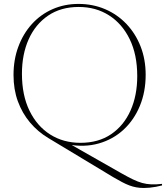

<svg xmlns="http://www.w3.org/2000/svg" viewBox="-20 -735 847 980"><path d="M557.5 169 226.5 -30.5Q173 -62.5 133.2 -109.8Q93.5 -157 71.2 -217.8Q49 -278.5 49 -352Q49 -431 73.8 -497.2Q98.5 -563.5 143 -612.5Q187.5 -661.5 248.2 -688.2Q309 -715 380.5 -715Q454 -715 516.5 -688.2Q579 -661.5 625.5 -612.5Q672 -563.5 697.8 -497.5Q723.5 -431.5 723.5 -353Q723.5 -266.5 694 -194.8Q664.5 -123 610.8 -73.2Q557 -23.5 484.2 -2.8Q411.5 18 325 2L317.5 -11L598 148.5Q631.5 167.5 657.2 180Q683 192.5 705.5 198.8Q728 205 752.2 206Q776.5 207 807 203.5V211.5Q792 215.5 775.8 218.5Q759.5 221.5 743.8 223Q728 224.5 714.5 224.5Q693.5 224.5 675.5 221.2Q657.5 218 639.8 211.2Q622 204.5 602.2 194Q582.5 183.5 557.5 169ZM390.5 -6Q482.5 -6 547.2 -50Q612 -94 646.2 -170.8Q680.5 -247.5 680.5 -346.5Q680.5 -456 642 -535Q603.5 -614 536.2 -656.8Q469 -699.5 382 -699.5Q290.5 -699.5 225.5 -655.2Q160.5 -611 126.2 -534.2Q92 -457.5 92 -358.5Q92 -249 130.5 -170Q169 -91 236.2 -48.5Q303.5 -6 390.5 -6Z"/></svg>

Font: Newsreader 60pt ExtraLight
Style: Regular
Weight: 250
Designer: Hugues Gentile
Foundry: Production Type
Version: Version 1.003